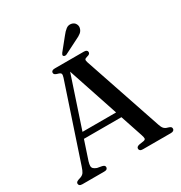

<svg xmlns="http://www.w3.org/2000/svg" viewBox="-202 -1032 1113 1178"><g transform="rotate(-30 355.0 -443.5)"><path d="M172 -278H469.5L472.5 -236.5H167.5ZM219 -17.5Q219 -10 213.2 -5Q207.5 0 194.5 0H40Q27 0 21 -4.8Q15 -9.5 15 -17.5Q15 -23.5 18.8 -27.8Q22.5 -32 33 -36L52.5 -42.5Q66.5 -48.5 74 -59.2Q81.5 -70 90.5 -97.5L266 -624Q272 -642 268.8 -650Q265.5 -658 247.5 -662.5Q234 -666 228.5 -670.8Q223 -675.5 223 -683Q223 -691 229.2 -695.5Q235.5 -700 248 -700H454Q466.5 -700 472.5 -695.5Q478.5 -691 478.5 -683Q478.5 -675.5 473.2 -670.8Q468 -666 455 -663Q441 -659.5 438.2 -653.5Q435.5 -647.5 440 -633.5L626 -83Q632.5 -62.5 642 -52.5Q651.5 -42.5 669 -38.5Q682.5 -34.5 687 -30Q691.5 -25.5 691.5 -17.5Q691.5 -10 685.2 -5Q679 0 666.5 0H468Q455.5 0 449.5 -5Q443.5 -10 443.5 -17.5Q443.5 -24.5 448 -29Q452.5 -33.5 462.5 -36L497.5 -41.5Q510 -44.5 510.5 -52.8Q511 -61 505 -79L313.5 -654L328 -661L142.5 -103Q137 -84.5 137 -73Q137 -61.5 144.5 -54.2Q152 -47 167 -41.5L200 -35.5Q210 -33 214.5 -29Q219 -25 219 -17.5ZM402 -842.5Q419.5 -865.5 436.2 -878Q453 -890.5 473.5 -886Q492 -882 500.2 -867.5Q508.5 -853 505 -838.5Q501 -820 486.8 -808.5Q472.5 -797 450 -787L353 -738Q348 -735.5 341.8 -736Q335.5 -736.5 332 -740Q328 -744.5 330 -749.8Q332 -755 335.5 -760Z"/></g></svg>

Font: Fraunces 17pt
Style: Regular
Weight: 400
Version: Version 1.000;[b76b70a41]